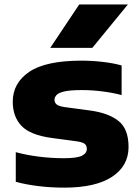

<svg xmlns="http://www.w3.org/2000/svg" viewBox="-20 -828 625 858"><path d="M267.5 10.5Q209 10.5 152.8 3.8Q96.5 -3 50.5 -15.5V-148Q98 -135 153.8 -128Q209.5 -121 265 -121Q323.5 -121 345.8 -132Q368 -143 368 -162.5Q368 -177 359 -184.8Q350 -192.5 323 -196.5L211 -211.5Q115 -224.5 76 -265.5Q37 -306.5 37 -373.5Q37 -457 110.8 -507Q184.5 -557 345 -557Q392 -557 440.5 -551.2Q489 -545.5 523.5 -535.5V-403Q488 -413 440.2 -419.2Q392.5 -425.5 346.5 -425.5Q294.5 -425.5 268.2 -419.5Q242 -413.5 232.8 -403.5Q223.5 -393.5 223.5 -382Q223.5 -370 232.5 -361.8Q241.5 -353.5 268.5 -349.5L380.5 -334.5Q464 -323.5 509.2 -287.8Q554.5 -252 554.5 -171.5Q554.5 -86.5 480.8 -38Q407 10.5 267.5 10.5ZM204.5 -614 334 -808H551.5L392.5 -614Z"/></svg>

Font: Encode Sans Expanded ExtraBold
Style: Regular
Weight: 800
Width: 7
Designer: Multiple Designers
Foundry: Impallari Type
Version: Version 3.000; ttfautohint (v1.8.3) -l 8 -r 50 -G 200 -x 14 